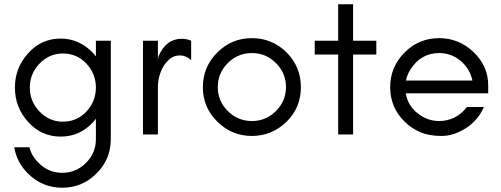

<svg xmlns="http://www.w3.org/2000/svg" viewBox="-20 -631 2351 901"><path d="M386 -332Q341 -380 275 -380Q211 -380 165 -332Q120 -285 120 -220Q120 -155 165 -108Q211 -60 275 -60Q341 -60 386 -108Q430 -156 430 -220Q430 -284 386 -332ZM118 60Q128 101 161 133Q207 180 272 180Q337 180 384 133Q430 87 430 22V-74Q425 -67 419 -60Q356 10 265 10Q173 10 111 -60Q50 -128 50 -220Q50 -312 111 -380Q173 -450 265 -450Q353 -450 419 -380Q425 -373 430 -366V-440H500V22Q500 116 433 183Q366 250 272 250Q178 250 111 183Q58 130 47 60Z M877 -349Q853 -371 825 -371Q798 -371 779 -356Q759 -340 746 -318Q721 -274 721 -220V0H651V-440H721V-349L724 -367Q759 -449 833 -449Q856 -449 877 -440Z M1275 -335Q1228 -382 1162 -382Q1096 -382 1049 -335Q1002 -288 1002 -222Q1002 -157 1049 -110Q1096 -63 1162 -63Q1228 -63 1275 -110Q1322 -157 1322 -222Q1322 -288 1275 -335ZM1325 -60Q1256 7 1162 7Q1068 7 1000 -60Q932 -126 932 -222Q932 -317 1000 -385Q1067 -452 1162 -452Q1257 -452 1325 -385Q1392 -317 1392 -222Q1392 -126 1325 -60Z M1457 -440H1567V-611H1637V-440H1746V-375H1637V0H1567V-375H1457Z M2271 -193H1884Q1894 -136 1939 -100Q1985 -63 2041 -63Q2079 -63 2114 -80Q2148 -98 2171 -129H2251Q2223 -66 2167 -30Q2110 7 2052 7Q1993 7 1952 -11Q1910 -29 1879 -60Q1811 -126 1811 -222Q1811 -317 1879 -385Q1946 -452 2041 -452Q2133 -452 2202 -387Q2271 -321 2271 -230ZM2197 -253Q2185 -309 2141 -346Q2097 -382 2041 -382Q1955 -382 1906 -305Q1891 -281 1885 -253Z"/></svg>

Font: Glacial Indifference
Style: Regular
Weight: 400
Designer: Alfredo Marco Pradil
Version: Version 1.00